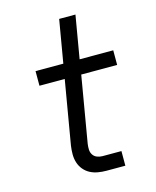

<svg xmlns="http://www.w3.org/2000/svg" viewBox="-111 -812 722 888"><g transform="rotate(-15 250.0 -367.5)"><path d="M288 0Q267 0 247 -3.5Q227 -7 210 -16Q193 -25 180.5 -40Q168 -55 162 -74Q156 -93 156 -113.5Q156 -134 159 -155L211 -460H90V-530H223L258 -735H336L301 -530H462V-460H290L236 -143Q234 -129 234.5 -115.5Q235 -102 242 -91Q249 -80 261.5 -75Q274 -70 288 -70H378V0Z"/></g></svg>

Font: iosevka_custom_sans_ss08
Style: Italic
Weight: 400
Italic angle: -10°
Designer: Belleve Invis
Foundry: Belleve Invis
Version: Version 10.3.0; ttfautohint (v1.8.3)